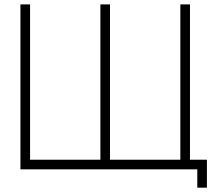

<svg xmlns="http://www.w3.org/2000/svg" viewBox="-20 -770 971 873"><path d="M843.8 -43.8V-750H800V-43.8H480.2V-750H436.5V-43.8H116.7V-750H72.9V0H877.1V83.3H920.8V-43.8Z"/></svg>

Font: Manrope3 Thin
Style: Regular
Weight: 100
Width: 4
Designer: Mikhail Sharanda
Foundry: Mikhail Sharanda
Version: Version 3.000;PS 003.000;hotconv 1.0.88;makeotf.lib2.5.64775